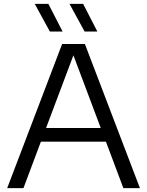

<svg xmlns="http://www.w3.org/2000/svg" viewBox="-20 -966 755 986"><path d="M613.5 0 524 -238.5H190L100.5 0H17L299 -740H416L698.5 0ZM216.5 -308.5H497.5L357 -682ZM236 -804 158.5 -946H228.5L301.5 -804ZM414.5 -804 337 -946H407L480 -804Z"/></svg>

Font: Encode Sans Semi Expanded
Style: Regular
Weight: 400
Width: 6
Designer: Multiple Designers
Foundry: Impallari Type
Version: Version 2.000